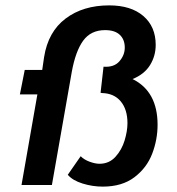

<svg xmlns="http://www.w3.org/2000/svg" viewBox="-20 -688 658 714"><path d="M232 -38 280 -107Q293 -94 313.5 -86.5Q334 -79 350 -79Q386 -79 409.5 -105Q433 -131 443.5 -166Q454 -201 454 -230Q454 -281 429 -311Q404 -341 359 -342L354 -343L365 -440Q404 -437 424 -460Q444 -483 444 -511Q444 -541 425.5 -558.5Q407 -576 371 -576Q318 -576 289.5 -537Q261 -498 247 -421L173 0H60L119 -337H54L72 -428H137L144 -476Q159 -570 224 -619Q289 -668 386 -668Q467 -668 513 -628.5Q559 -589 559 -521Q559 -480 538 -446Q517 -412 473 -394Q566 -348 566 -224Q566 -169 546 -116.5Q526 -64 480 -29Q434 6 362 6Q324 6 287 -5.5Q250 -17 232 -38Z"/></svg>

Font: Josefin Sans SemiBold
Style: Italic
Weight: 600
Italic angle: -7°
Designer: Santiago Orozco
Foundry: Typemade
Version: Version 2.000